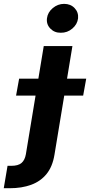

<svg xmlns="http://www.w3.org/2000/svg" viewBox="-158 -789 475 1013"><path d="M72.8 -545.9H224.1L129.4 27.3Q119.1 90.3 87.4 129.2Q55.7 168 6.3 186Q-43 204.1 -106.9 204.1H-138.2L-118.2 85.9H-98.6Q-62 85.9 -44.4 70.8Q-26.9 55.7 -21.5 24.9ZM-73.2 -284.7 -57.1 -374H296.9L280.8 -284.7ZM162.6 -616.2Q129.4 -615.7 107.7 -638.2Q85.9 -660.6 89.8 -692.4Q93.8 -724.1 120.4 -746.3Q147 -768.6 180.2 -768.6Q214.4 -768.6 235.6 -746.3Q256.8 -724.1 253.9 -692.4Q250 -660.6 223.6 -638.2Q197.3 -615.7 162.6 -616.2Z"/></svg>

Font: Inter Tight
Style: Bold Italic
Weight: 700
Italic angle: -9.39999°
Designer: Rasmus Andersson
Foundry: rsms
Version: Version 3.004